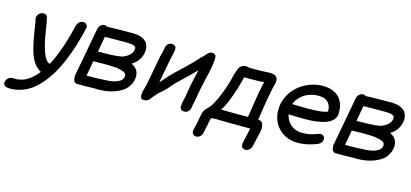

<svg xmlns="http://www.w3.org/2000/svg" viewBox="-65 -1051 3742 1749"><g transform="rotate(15 1805.5 -177.0)"><path d="M164 109 167 108H165Q180 104 203 90Q240 67 269 37Q270 37 270 36Q270 35 271 34Q282 25 301 -1Q224 -41 188 -161Q165 -238 145 -371Q137 -430 132 -448Q129 -457 129 -465Q129 -470 130 -474Q135 -501 162 -516Q175 -522 188 -522Q218 -522 226 -498Q237 -448 245 -396Q269 -225 308 -147Q309 -141 314 -137V-134Q320 -125 326.5 -118Q333 -111 337 -105Q341 -103 343 -101Q349 -96 359 -91Q399 -158 443 -287L448 -302Q478 -396 500 -491Q507 -512 522.5 -526Q538 -540 559 -540Q578 -540 590 -526Q599 -516 599 -502Q599 -497 598 -491Q486 -7 268 154Q174 219 68 219Q6 219 6 181Q6 175 7 169Q11 150 28 135Q45 120 66 120Q78 121 105 121Q131 118 164 109Z M756 -314 870 -316Q936 -318 984 -328Q1064 -360 1074 -412Q1076 -420 1076 -426Q1076 -430 1075 -433Q1074 -462 977 -462Q891 -462 854 -461Q830 -460 782 -460ZM744 -76Q827 -76 872 -80Q939 -80 986 -95Q1022 -111 1025 -114Q1044 -128 1051 -153Q1052 -156 1052 -159Q1052 -168 1048 -179Q1043 -201 967 -214Q966 -214 966 -215Q922 -220 845 -220Q803 -218 738 -218L712 -76ZM724 20H651Q632 20 621 6Q612 -6 612 -22V-28Q610 -35 610 -42Q610 -47 611 -52Q633 -163 653.5 -278.5Q674 -394 697 -515Q702 -535 718 -549Q734 -563 754 -563Q769 -563 780 -554Q800 -556 826 -556Q857 -556 882 -557Q907 -558 1018 -558Q1115 -558 1154 -508Q1173 -479 1173 -442Q1173 -427 1170 -411Q1155 -333 1081 -287Q1150 -255 1150 -184Q1150 -168 1146 -150Q1141 -126 1128 -103Q1108 -66 1074 -42Q981 19 846 19L814 18Q764 20 724 20Z M1656 10Q1617 10 1615 -25Q1616 -54 1622 -83Q1623 -88 1625.5 -95.5Q1628 -103 1633 -131L1637 -154Q1643 -193 1650 -232Q1660 -284 1685 -387Q1637 -337 1511 -218L1508 -215Q1504 -212 1502 -208L1487 -191Q1449 -144 1413 -114Q1397 -102 1383 -87Q1383 -86 1381.5 -85Q1380 -84 1379 -82Q1378 -80 1374 -77Q1339 -39 1326 -19Q1304 4 1279 4Q1276 4 1260 2.5Q1244 1 1240 -30Q1240 -49 1243 -69Q1246 -82 1251 -96Q1258 -119 1263 -142Q1295 -309 1299 -334L1315 -418Q1320 -442 1330 -478L1333 -495V-498Q1333 -501 1334 -506Q1336 -519 1346 -534Q1362 -556 1391 -556Q1403 -556 1416.5 -548Q1430 -540 1430 -521Q1430 -501 1426 -482Q1424 -468 1420 -455L1411 -417L1396 -338Q1391 -308 1368 -191L1370 -192L1378 -200Q1379 -200 1379.5 -201Q1380 -202 1381.5 -203Q1383 -204 1383 -205Q1406 -229 1418 -245Q1449 -280 1482 -311Q1576 -399 1610 -434L1621 -445L1634 -459Q1670 -499 1691 -518L1707 -534V-535L1719 -549Q1739 -573 1766 -573Q1784 -573 1797 -559Q1803 -552 1803 -529Q1803 -492 1788 -413Q1781 -377 1771 -340Q1751 -253 1745 -222L1734 -161L1730 -133L1716 -69L1712 -39Q1709 -25 1699 -11Q1683 10 1656 10Z M2283 202Q2271 202 2258 194Q2245 187 2245 169Q2245 168 2245 158Q2245 148 2249 128Q2253 107 2258 92L2277 4Q2024 4 1979 2L1956 1L1917 3Q1916 4 1913.5 4Q1911 4 1908 5Q1907 8 1906 10L1888 97Q1882 125 1876 154Q1871 174 1855 188Q1839 202 1819 202Q1799 202 1788 188Q1779 177 1779 162Q1779 158 1780 154L1792 97L1796 83L1812 -1Q1821 -47 1846 -67Q1869 -89 1885 -111L1892 -124H1893L1895 -129Q1928 -186 1955 -259L1977 -321L1993 -375Q2021 -496 2040 -511Q2057 -534 2095 -534Q2105 -534 2116 -531Q2122 -531 2128 -529L2171 -528Q2255 -528 2298 -532L2317 -533Q2369 -533 2384 -511Q2395 -495 2395 -475Q2395 -467 2393 -459V-456Q2385 -435 2369 -352Q2355 -282 2343 -201Q2337 -152 2326 -93Q2352 -93 2366 -76Q2378 -52 2378 -24Q2378 -13 2376 -1L2341 154Q2338 167 2329 178Q2311 202 2283 202ZM2152 -92Q2170 -93 2189 -93H2230Q2240 -151 2247 -200Q2258 -278 2271 -346L2287 -424Q2290 -430 2291 -437Q2253 -433 2199 -433L2130 -432L2108 -433L2104 -434H2103Q2101 -422 2098 -411Q2095 -400 2092 -388Q2074 -316 2043 -234Q2014 -151 1977 -94H2011Q2077 -92 2152 -92Z M2729 18Q2600 18 2525 -79Q2480 -145 2480 -226Q2480 -257 2486 -289Q2517 -417 2634 -491Q2726 -543 2816 -543Q2913 -543 2968 -491Q3020 -439 3020 -354V-339Q3020 -331 3019 -322Q2997 -208 2731 -208Q2655 -208 2582 -212L2583 -205L2587 -191L2595 -170L2602 -158V-157Q2615 -138 2632 -120L2637 -116L2668 -96Q2669 -96 2670.5 -95Q2672 -94 2674 -93.5Q2676 -93 2677 -92Q2690 -87 2707 -83Q2712 -83 2714 -82L2744 -80Q2763 -80 2782 -82Q2787 -82 2787 -83Q2819 -83 2897 -112Q2905 -115 2912 -115Q2923 -115 2936 -106Q2950 -95 2950 -77Q2950 -71 2949 -65Q2943 -33 2904 -18Q2809 18 2729 18ZM2731 -307Q2790 -307 2852 -312Q2856 -313 2861 -313Q2861 -314 2863 -314Q2894 -317 2920 -327H2921Q2922 -330 2922 -335Q2922 -346 2918 -365V-367Q2918 -369 2917 -370V-371Q2912 -389 2906 -397V-398Q2900 -408 2892 -416L2890 -418Q2879 -428 2867 -433L2863 -435Q2847 -442 2830 -444L2799 -446Q2777 -446 2766 -444L2734 -436Q2704 -430 2669 -408Q2666 -408 2662 -403H2661Q2653 -397 2646 -390L2631 -378Q2616 -360 2608 -348L2607 -347Q2607 -346 2606 -346Q2600 -336 2596.5 -326.5Q2593 -317 2589 -310Q2672 -307 2731 -307Z M3194 -314 3308 -316Q3374 -318 3422 -328Q3502 -360 3512 -412Q3514 -420 3514 -426Q3514 -430 3513 -433Q3512 -462 3415 -462Q3329 -462 3292 -461Q3268 -460 3220 -460ZM3182 -76Q3265 -76 3310 -80Q3377 -80 3424 -95Q3460 -111 3463 -114Q3482 -128 3489 -153Q3490 -156 3490 -159Q3490 -168 3486 -179Q3481 -201 3405 -214Q3404 -214 3404 -215Q3360 -220 3283 -220Q3241 -218 3176 -218L3150 -76ZM3162 20H3089Q3070 20 3059 6Q3050 -6 3050 -22V-28Q3048 -35 3048 -42Q3048 -47 3049 -52Q3071 -163 3091.5 -278.5Q3112 -394 3135 -515Q3140 -535 3156 -549Q3172 -563 3192 -563Q3207 -563 3218 -554Q3238 -556 3264 -556Q3295 -556 3320 -557Q3345 -558 3456 -558Q3553 -558 3592 -508Q3611 -479 3611 -442Q3611 -427 3608 -411Q3593 -333 3519 -287Q3588 -255 3588 -184Q3588 -168 3584 -150Q3579 -126 3566 -103Q3546 -66 3512 -42Q3419 19 3284 19L3252 18Q3202 20 3162 20Z"/></g></svg>

Font: Bad Comic
Style: Italic
Weight: 400
Italic angle: -11°
Designer: GGBotNet
Foundry: GGBotNet
Version: 0.95